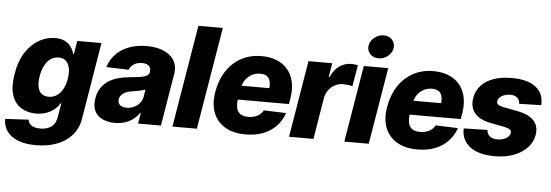

<svg xmlns="http://www.w3.org/2000/svg" viewBox="-76 -960 3905 1361"><g transform="rotate(5 1877.0 -279.5)"><path d="M214.4 215.8Q136.2 215.8 84.2 194.1Q32.2 172.4 6.8 134.8Q-18.6 97.2 -18.1 49.3L148.4 40Q150.4 57.1 160.6 69.6Q170.9 82 190.2 88.9Q209.5 95.7 237.3 95.7Q281.2 95.7 313 74.2Q344.7 52.7 353 1L369.1 -95.2H363.8Q349.1 -70.3 325 -50.3Q300.8 -30.3 267.8 -19Q234.9 -7.8 194.8 -7.3Q134.8 -7.8 89.8 -35.6Q44.9 -63.5 25.1 -122.1Q5.4 -180.7 20.5 -272.9Q36.6 -369.1 77.6 -430.9Q118.7 -492.7 173.1 -522.7Q227.5 -552.7 284.7 -552.7Q327.6 -552.7 355.7 -538.1Q383.8 -523.4 399.7 -500.2Q415.5 -477.1 421.9 -452.1H427.7L442.9 -545.9H615.2L524.4 2.4Q512.7 71.3 470.2 119.1Q427.7 167 362.1 191.4Q296.4 215.8 214.4 215.8ZM274.9 -133.8Q306.6 -133.8 332 -150.4Q357.4 -167 375 -198.2Q392.6 -229.5 399.4 -273.4Q406.7 -317.9 399.9 -350.1Q393.1 -382.3 373.5 -399.9Q354 -417.5 321.8 -417.5Q289.6 -417.5 264.4 -399.4Q239.3 -381.3 222.7 -349.1Q206.1 -316.9 199.2 -273.4Q191.9 -230 198 -198.7Q204.1 -167.5 223.4 -150.6Q242.7 -133.8 274.9 -133.8Z M759.3 9.8Q707.5 9.3 669.7 -8.3Q631.8 -25.9 614.7 -61.8Q597.7 -97.7 606 -151.4Q613.8 -196.8 635 -227.8Q656.2 -258.8 687.5 -278.6Q718.8 -298.3 757.1 -308.6Q795.4 -318.8 837.4 -322.3Q884.3 -326.7 913.3 -331.3Q942.4 -335.9 957.3 -345Q972.2 -354 975.1 -370.6V-373Q979 -399.9 963.1 -414.8Q947.3 -429.7 915 -430.2Q881.3 -429.7 857.2 -414.8Q833 -399.9 822.8 -374L664.6 -379.4Q679.2 -429.2 715.6 -468.5Q752 -507.8 807.9 -530.3Q863.8 -552.7 937.5 -552.7Q989.3 -552.7 1031 -540.5Q1072.8 -528.3 1101.6 -504.9Q1130.4 -481.4 1142.8 -447.8Q1155.3 -414.1 1147.9 -371.1L1085.9 0H923.3L936 -76.7H931.6Q912.1 -48.3 886.5 -29.3Q860.8 -10.3 829.1 -0.5Q797.4 9.3 759.3 9.8ZM832 -104.5Q859.4 -104.5 883.8 -116Q908.2 -127.4 925.3 -147.5Q942.4 -167.5 946.8 -194.3L954.6 -245.6Q947.3 -241.7 936 -238.5Q924.8 -235.4 911.6 -232.7Q898.4 -230 885.3 -228Q872.1 -226.1 859.9 -223.6Q834.5 -220.2 815.9 -211.7Q797.4 -203.1 786.1 -190.4Q774.9 -177.7 772 -159.7Q768.1 -133.3 784.9 -118.9Q801.8 -104.5 832 -104.5Z M1462.9 -727.5 1341.8 0H1168L1289.1 -727.5Z M1688.5 10.3Q1602.5 10.3 1543.7 -23.7Q1484.9 -57.6 1459.7 -120.8Q1434.6 -184.1 1449.2 -272Q1463.4 -356 1504.4 -419.2Q1545.4 -482.4 1609.1 -517.6Q1672.9 -552.7 1754.9 -552.7Q1813.5 -552.7 1860.4 -534.4Q1907.2 -516.1 1938.5 -480.5Q1969.7 -444.8 1982.2 -392.8Q1994.6 -340.8 1983.9 -273.4L1976.6 -231H1502.4L1519 -331.1H1910.6L1825.7 -308.6Q1832 -345.7 1827.6 -372.3Q1823.2 -398.9 1806.2 -413.3Q1789.1 -427.7 1756.3 -427.7Q1723.6 -427.7 1696 -413.1Q1668.5 -398.4 1650.1 -372.1Q1631.8 -345.7 1626 -310.1L1614.3 -238.3Q1607.9 -199.7 1613.8 -172.1Q1619.6 -144.5 1640.1 -129.9Q1660.6 -115.2 1697.8 -115.2Q1722.2 -115.2 1742.7 -121.6Q1763.2 -127.9 1778.8 -140.6Q1794.4 -153.3 1803.7 -170.9L1962.4 -165.5Q1943.8 -111.8 1906.5 -72.3Q1869.1 -32.7 1814.5 -11.2Q1759.8 10.3 1688.5 10.3Z M1997.6 0 2088.4 -545.9H2257.3L2240.7 -445.8H2246.6Q2270.5 -500.5 2308.8 -526.9Q2347.2 -553.2 2391.6 -552.7Q2403.8 -553.2 2416 -551.5Q2428.2 -549.8 2439.5 -547.4L2414.1 -396Q2401.9 -400.4 2382.3 -402.6Q2362.8 -404.8 2346.7 -404.8Q2316.4 -404.8 2289.6 -391.1Q2262.7 -377.4 2244.6 -353Q2226.6 -328.6 2220.2 -296.4L2171.4 0Z M2391.1 0 2481.9 -545.9H2655.8L2564.9 0ZM2580.6 -609.4Q2543.9 -608.9 2521 -633.3Q2498 -657.7 2502.9 -691.9Q2508.3 -726.6 2537.8 -750.7Q2567.4 -774.9 2604 -774.9Q2641.1 -774.9 2663.6 -750.7Q2686 -726.6 2681.6 -691.9Q2676.8 -657.7 2647.5 -633.3Q2618.2 -608.9 2580.6 -609.4Z M2911.1 10.3Q2825.2 10.3 2766.4 -23.7Q2707.5 -57.6 2682.4 -120.8Q2657.2 -184.1 2671.9 -272Q2686 -356 2727.1 -419.2Q2768.1 -482.4 2831.8 -517.6Q2895.5 -552.7 2977.5 -552.7Q3036.1 -552.7 3083 -534.4Q3129.9 -516.1 3161.1 -480.5Q3192.4 -444.8 3204.8 -392.8Q3217.3 -340.8 3206.5 -273.4L3199.2 -231H2725.1L2741.7 -331.1H3133.3L3048.3 -308.6Q3054.7 -345.7 3050.3 -372.3Q3045.9 -398.9 3028.8 -413.3Q3011.7 -427.7 2979 -427.7Q2946.3 -427.7 2918.7 -413.1Q2891.1 -398.4 2872.8 -372.1Q2854.5 -345.7 2848.6 -310.1L2836.9 -238.3Q2830.6 -199.7 2836.4 -172.1Q2842.3 -144.5 2862.8 -129.9Q2883.3 -115.2 2920.4 -115.2Q2944.8 -115.2 2965.3 -121.6Q2985.8 -127.9 3001.5 -140.6Q3017.1 -153.3 3026.4 -170.9L3185.1 -165.5Q3166.5 -111.8 3129.2 -72.3Q3091.8 -32.7 3037.1 -11.2Q2982.4 10.3 2911.1 10.3Z M3758.8 -378.9 3602.1 -375Q3602.1 -392.6 3594 -405.8Q3585.9 -418.9 3571 -426.3Q3556.2 -433.6 3535.2 -433.6Q3502 -433.6 3475.6 -418.7Q3449.2 -403.8 3445.8 -379.9Q3443.4 -367.2 3453.1 -357.7Q3462.9 -348.1 3496.1 -341.3L3597.7 -321.8Q3676.8 -306.2 3712.4 -267.1Q3748 -228 3738.3 -165.5Q3729 -111.8 3690.7 -72.3Q3652.3 -32.7 3593.8 -11.2Q3535.2 10.3 3463.9 10.3Q3343.8 10.3 3283 -38.3Q3222.2 -86.9 3226.1 -167L3395 -170.9Q3396.5 -141.1 3415.8 -126Q3435.1 -110.8 3468.3 -110.4Q3504.9 -109.4 3531.5 -125.2Q3558.1 -141.1 3561.5 -164.6Q3563.5 -179.7 3551 -188.5Q3538.6 -197.3 3505.4 -204.1L3413.1 -221.7Q3334 -236.8 3298.6 -279.5Q3263.2 -322.3 3274.4 -388.2Q3283.2 -440.9 3317.6 -477.8Q3352.1 -514.6 3407.5 -533.7Q3462.9 -552.7 3534.7 -552.7Q3648.9 -552.7 3707.3 -506.1Q3765.6 -459.5 3758.8 -378.9Z"/></g></svg>

Font: Inter Tight ExtraBold
Style: Italic
Weight: 800
Italic angle: -9.39999°
Designer: Rasmus Andersson
Foundry: rsms
Version: Version 3.004